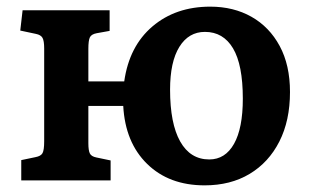

<svg xmlns="http://www.w3.org/2000/svg" viewBox="-20 -543 933 578"><path d="M596 15Q489 15 423 -49.5Q357 -114 351 -224H246V-112Q246 -90 250.5 -81Q255 -72 270 -69L313 -60V0H44V-61L87 -70Q103 -73 108 -82Q113 -91 113 -118V-397Q113 -420 108 -429Q103 -438 88 -441L41 -451L48 -512H310V-450L271 -443Q255 -440 250.5 -430.5Q246 -421 246 -396V-298H354Q369 -404 439 -463.5Q509 -523 613 -523Q683 -523 737 -492.5Q791 -462 822 -404.5Q853 -347 853 -266Q853 -180 821 -117Q789 -54 731.5 -19.5Q674 15 596 15ZM610 -63Q658 -63 684.5 -110Q711 -157 711 -246Q711 -348 681.5 -397.5Q652 -447 597 -447Q548 -447 520 -402Q492 -357 492 -273Q492 -171 522.5 -117Q553 -63 610 -63Z"/></svg>

Font: Literata SemiBold
Style: Regular
Weight: 600
Designer: Latin by Veronika Burian and Jose Scaglione. Greek by Irene Vlachou. Cyrillic by Vera Evstafieva.
Foundry: TypeTogether
Version: Version 3.103; ttfautohint (v1.8.4.7-5d5b);gftools[0.9.29]